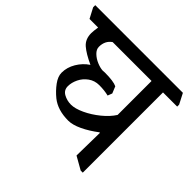

<svg xmlns="http://www.w3.org/2000/svg" viewBox="-201 -826 1044 1044"><g transform="rotate(45 321.5 -304.0)"><path d="M674 -590V-575H565V42H549L475 0L478 -176L475 -178Q429 -143 385.5 -122.5Q342 -102 309 -102Q228 -102 178 -142Q146 -168 122.5 -200Q99 -232 99 -261Q99 -302 121.5 -340Q144 -378 180 -402Q121 -429 91 -455Q61 -481 61 -527Q61 -543 66 -575H0L-31 -634V-650H643ZM477 -314V-575H178Q143 -551 143 -504Q143 -484 161 -466.5Q179 -449 204 -438.5Q229 -428 249 -427L265 -428Q332 -428 358 -415L374 -376L364 -350Q332 -358 292 -358Q257 -358 230 -338.5Q203 -319 189 -290Q175 -261 175 -233Q175 -203 201 -188.5Q227 -174 258 -174Q289 -174 332 -194Q375 -214 415 -246.5Q455 -279 477 -314Z"/></g></svg>

Font: Martel DemiBold
Style: Regular
Weight: 600
Designer: Dan Reynolds
Foundry: Dan Reynolds
Version: Version 1.001; ttfautohint (v1.1) -l 5 -r 5 -G 72 -x 0 -D la